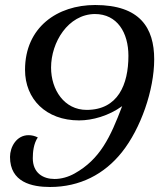

<svg xmlns="http://www.w3.org/2000/svg" viewBox="-20 -734 654 767"><path d="M467 -126C542 -220 596 -374 596 -497C596 -623 539 -714 360 -714C209 -714 80 -625 80 -455C80 -338 164 -253 296 -253C349 -253 414 -271 468 -310C421 -186 380 -98 278 -41C253 -27 225 -19 198 -19C152 -19 111 -43 111 -102C111 -126 114 -160 131 -185C119 -191 107 -194 94 -194C46 -194 20 -147 20 -107C20 -6 107 13 180 13C299 13 397 -38 467 -126ZM359 -678C448 -678 493 -604 493 -511C493 -396 451 -295 326 -295C237 -295 184 -375 184 -464C184 -565 252 -677 359 -678Z"/></svg>

Font: Playball
Style: Regular
Weight: 400
Designer: Robert E. Leuschke
Foundry: Robert E. Leuschke
Version: Version 1.001